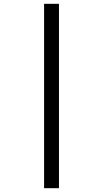

<svg xmlns="http://www.w3.org/2000/svg" viewBox="-20 -843 540 1006"><path d="M211 143V-823H289V143Z"/></svg>

Font: Iosevka Gothic
Style: Regular
Weight: 400
Monospace: yes
Designer: Belleve Invis
Foundry: Belleve Invis
Version: Version 15.5.1; ttfautohint (v1.8.4)